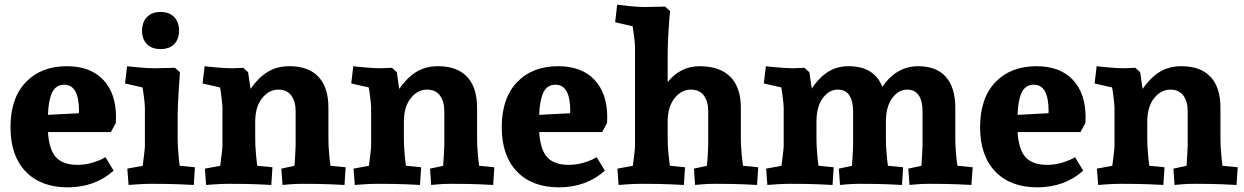

<svg xmlns="http://www.w3.org/2000/svg" viewBox="-20 -786 5319 821"><path d="M185.1 -221.2Q189.9 -145 220 -113Q250 -81.1 310.1 -81.1Q342.3 -81.1 369.1 -88.6Q396 -96.2 411.4 -103.5Q426.8 -110.8 431.2 -113.8L465.8 -56.2Q386.7 14.6 270 15.1Q154.8 15.1 89.8 -52.5Q24.9 -120.1 24.9 -242.2Q24.9 -366.2 90.3 -434.6Q155.8 -502.9 266.1 -502.9Q366.2 -502.9 421.1 -445.1Q476.1 -387.2 476.1 -284.2L475.1 -259.8L454.1 -221.2ZM317.9 -310.1Q317.9 -423.8 254.9 -423.8Q218.8 -423.8 202.9 -390.4Q187 -356.9 185.1 -294.9L316.9 -301.8Z M745.6 -654.8Q745.6 -618.7 725.1 -597.4Q704.6 -576.2 666.5 -576.2Q628.4 -576.2 607.9 -597.7Q587.4 -619.1 587.4 -654.8Q587.4 -690.9 608.4 -712.9Q629.4 -734.9 666.5 -734.9Q703.6 -734.9 724.6 -713.4Q745.6 -691.9 745.6 -654.8ZM629.4 0Q600.6 0 569.6 2Q538.6 3.9 529.8 4.9L524.4 -64.9L590.3 -77.1Q591.3 -88.4 595.5 -119.6Q599.6 -150.9 599.6 -163.1V-325.2Q599.6 -338.4 595.7 -369.6Q591.8 -400.9 589.4 -412.1L514.6 -429.2L523.4 -502.9Q535.6 -501 575.2 -497.6Q614.7 -494.1 640.6 -494.1L728.5 -496.1L749.5 -477.1Q747.6 -456.1 743.7 -391.1Q739.7 -326.2 739.7 -294.9V-192.9Q739.7 -162.1 743.2 -125Q746.6 -87.9 748.5 -77.1L813.5 -70.8L808.6 4.9Q796.4 3.9 748.5 2Q700.7 0 629.4 0Z M1453.1 4.9Q1440.9 3.9 1393.1 2Q1345.2 0 1273.9 0Q1245.1 0 1220.2 2Q1195.3 3.9 1188 4.9L1183.1 -64.9L1239.3 -77.1L1242.2 -121.1L1244.1 -163.1V-311Q1244.1 -352.1 1225.6 -377.4Q1207 -402.8 1169.9 -402.8Q1129.9 -402.8 1100.6 -366Q1071.3 -329.1 1071.3 -265.1V-192.9Q1071.3 -162.1 1074.7 -125Q1078.1 -87.9 1080.1 -77.1L1145 -70.8L1140.1 4.9Q1127.9 3.9 1080.1 2Q1032.2 0 960.9 0Q932.1 0 901.1 2Q870.1 3.9 861.3 4.9L856 -64.9L921.9 -77.1Q922.9 -88.4 927 -119.1Q931.2 -149.9 931.2 -163.1V-325.2Q931.2 -337.4 927.2 -369.1Q923.3 -400.9 920.9 -412.1L846.2 -429.2L855 -502.9Q867.2 -501 906.7 -497.6Q946.3 -494.1 972.2 -494.1L1020 -496.1L1041 -477.1L1051.3 -405.8Q1083.5 -452.6 1123.3 -477.8Q1163.1 -502.9 1217.3 -502.9Q1299.3 -502.9 1341.8 -457.5Q1384.3 -412.1 1384.3 -325.2V-192.9Q1384.3 -162.1 1387.7 -125Q1391.1 -87.9 1393.1 -77.1L1458 -70.8Z M2088.9 4.9Q2076.7 3.9 2028.8 2Q1981 0 1909.7 0Q1880.9 0 1856 2Q1831.1 3.9 1823.7 4.9L1818.8 -64.9L1875 -77.1L1877.9 -121.1L1879.9 -163.1V-311Q1879.9 -352.1 1861.3 -377.4Q1842.8 -402.8 1805.7 -402.8Q1765.6 -402.8 1736.3 -366Q1707 -329.1 1707 -265.1V-192.9Q1707 -162.1 1710.4 -125Q1713.9 -87.9 1715.8 -77.1L1780.8 -70.8L1775.9 4.9Q1763.7 3.9 1715.8 2Q1668 0 1596.7 0Q1567.9 0 1536.9 2Q1505.9 3.9 1497.1 4.9L1491.7 -64.9L1557.6 -77.1Q1558.6 -88.4 1562.7 -119.1Q1566.9 -149.9 1566.9 -163.1V-325.2Q1566.9 -337.4 1563 -369.1Q1559.1 -400.9 1556.6 -412.1L1481.9 -429.2L1490.7 -502.9Q1502.9 -501 1542.5 -497.6Q1582 -494.1 1607.9 -494.1L1655.8 -496.1L1676.8 -477.1L1687 -405.8Q1719.2 -452.6 1759 -477.8Q1798.8 -502.9 1853 -502.9Q1935.1 -502.9 1977.5 -457.5Q2020 -412.1 2020 -325.2V-192.9Q2020 -162.1 2023.4 -125Q2026.9 -87.9 2028.8 -77.1L2093.8 -70.8Z M2285.6 -221.2Q2290.5 -145 2320.6 -113Q2350.6 -81.1 2410.6 -81.1Q2442.9 -81.1 2469.7 -88.6Q2496.6 -96.2 2512 -103.5Q2527.3 -110.8 2531.7 -113.8L2566.4 -56.2Q2487.3 14.6 2370.6 15.1Q2255.4 15.1 2190.4 -52.5Q2125.5 -120.1 2125.5 -242.2Q2125.5 -366.2 2190.9 -434.6Q2256.3 -502.9 2366.7 -502.9Q2466.8 -502.9 2521.7 -445.1Q2576.7 -387.2 2576.7 -284.2L2575.7 -259.8L2554.7 -221.2ZM2418.5 -310.1Q2418.5 -423.8 2355.5 -423.8Q2319.3 -423.8 2303.5 -390.4Q2287.6 -356.9 2285.6 -294.9L2417.5 -301.8Z M2736.3 -755.9 2824.2 -757.8 2845.2 -738.8Q2841.3 -698.7 2838.1 -644.8Q2835 -590.8 2835 -557.1V-435.1Q2890.1 -502.9 2971.2 -502.9Q3058.1 -502.9 3103 -457.5Q3147.9 -412.1 3147.9 -325.2V-192.9Q3147.9 -162.1 3151.6 -125Q3155.3 -87.9 3157.2 -77.1L3222.2 -70.8L3217.3 4.9Q3205.1 3.9 3157.2 2Q3109.4 0 3038.1 0Q3009.3 0 2984.1 2Q2959 3.9 2952.1 4.9L2947.3 -64.9L3002.9 -77.1L3006.3 -121.1L3008.3 -163.1V-311Q3008.3 -352.1 2989.7 -377.4Q2971.2 -402.8 2934.1 -402.8Q2894 -402.8 2864.5 -366Q2835 -329.1 2835 -265.1V-192.9Q2835 -162.1 2838.6 -125Q2842.3 -87.9 2844.2 -77.1L2909.2 -70.8L2904.3 4.9Q2892.1 3.9 2844.2 2Q2796.4 0 2725.1 0Q2696.3 0 2665.3 2Q2634.3 3.9 2625 4.9L2620.1 -64.9L2686 -77.1Q2688 -92.3 2691.7 -121.1Q2695.3 -149.9 2695.3 -163.1V-586.9Q2695.3 -600.1 2691.2 -631.6Q2687 -663.1 2685.1 -673.8L2610.4 -690.9L2619.1 -766.1Q2631.3 -764.2 2670.7 -760Q2710 -755.9 2736.3 -755.9Z M4133.8 4.9Q4121.6 3.9 4073.7 2Q4025.9 0 3955.1 0Q3926.3 0 3901.1 2Q3876 3.9 3869.1 4.9L3863.8 -64.9L3919.9 -77.1L3922.9 -121.1L3924.8 -163.1V-311Q3924.8 -353 3908.9 -377.9Q3893.1 -402.8 3858.9 -402.8Q3821.8 -402.8 3794.9 -366Q3768.1 -329.1 3768.1 -265.1V-192.9Q3768.1 -162.1 3771.5 -125Q3774.9 -87.9 3776.9 -77.1L3841.8 -70.8L3836.9 4.9Q3824.7 3.9 3776.9 2Q3729 0 3658.2 0Q3629.4 0 3604.2 2Q3579.1 3.9 3571.8 4.9L3566.9 -64.9L3623 -77.1L3626 -121.1L3627.9 -163.1V-311Q3627.9 -353 3612.1 -377.9Q3596.2 -402.8 3562 -402.8Q3524.9 -402.8 3498 -366Q3471.2 -329.1 3471.2 -265.1V-192.9Q3471.2 -162.1 3474.6 -125Q3478 -87.9 3480 -77.1L3544.9 -70.8L3540 4.9Q3527.8 3.9 3480 2Q3432.1 0 3360.8 0Q3332 0 3301 2Q3270 3.9 3261.2 4.9L3255.9 -64.9L3321.8 -77.1Q3322.8 -88.4 3326.9 -119.1Q3331.1 -149.9 3331.1 -163.1V-325.2Q3331.1 -337.4 3327.1 -369.1Q3323.2 -400.9 3320.8 -412.1L3246.1 -429.2L3254.9 -502.9Q3267.1 -501 3306.6 -497.6Q3346.2 -494.1 3372.1 -494.1L3419.9 -496.1L3440.9 -477.1L3451.2 -407.2Q3481 -453.1 3519.5 -478Q3558.1 -502.9 3608.9 -502.9Q3717.8 -502.9 3752.9 -415Q3814 -502.9 3905.8 -502.9Q3983.9 -502.9 4024.4 -457.5Q4064.9 -412.1 4064.9 -325.2V-192.9Q4064.9 -162.1 4068.4 -125Q4071.8 -87.9 4074.2 -77.1L4139.2 -70.8Z M4331.1 -221.2Q4335.9 -145 4366 -113Q4396 -81.1 4456.1 -81.1Q4488.3 -81.1 4515.1 -88.6Q4542 -96.2 4557.4 -103.5Q4572.8 -110.8 4577.1 -113.8L4611.8 -56.2Q4532.7 14.6 4416 15.1Q4300.8 15.1 4235.8 -52.5Q4170.9 -120.1 4170.9 -242.2Q4170.9 -366.2 4236.3 -434.6Q4301.8 -502.9 4412.1 -502.9Q4512.2 -502.9 4567.1 -445.1Q4622.1 -387.2 4622.1 -284.2L4621.1 -259.8L4600.1 -221.2ZM4463.9 -310.1Q4463.9 -423.8 4400.9 -423.8Q4364.7 -423.8 4348.9 -390.4Q4333 -356.9 4331.1 -294.9L4462.9 -301.8Z M5267.6 4.9Q5255.4 3.9 5207.5 2Q5159.7 0 5088.4 0Q5059.6 0 5034.7 2Q5009.8 3.9 5002.4 4.9L4997.6 -64.9L5053.7 -77.1L5056.6 -121.1L5058.6 -163.1V-311Q5058.6 -352.1 5040 -377.4Q5021.5 -402.8 4984.4 -402.8Q4944.3 -402.8 4915 -366Q4885.7 -329.1 4885.7 -265.1V-192.9Q4885.7 -162.1 4889.2 -125Q4892.6 -87.9 4894.5 -77.1L4959.5 -70.8L4954.6 4.9Q4942.4 3.9 4894.5 2Q4846.7 0 4775.4 0Q4746.6 0 4715.6 2Q4684.6 3.9 4675.8 4.9L4670.4 -64.9L4736.3 -77.1Q4737.3 -88.4 4741.5 -119.1Q4745.6 -149.9 4745.6 -163.1V-325.2Q4745.6 -337.4 4741.7 -369.1Q4737.8 -400.9 4735.4 -412.1L4660.6 -429.2L4669.4 -502.9Q4681.6 -501 4721.2 -497.6Q4760.7 -494.1 4786.6 -494.1L4834.5 -496.1L4855.5 -477.1L4865.7 -405.8Q4897.9 -452.6 4937.7 -477.8Q4977.5 -502.9 5031.7 -502.9Q5113.8 -502.9 5156.2 -457.5Q5198.7 -412.1 5198.7 -325.2V-192.9Q5198.7 -162.1 5202.1 -125Q5205.6 -87.9 5207.5 -77.1L5272.5 -70.8Z"/></svg>

Font: Sura
Style: Bold
Weight: 700
Designer: Carolina Giovagnoli
Foundry: Huerta Tipografica
Version: Version 1.002;PS 001.002;hotconv 1.0.70;makeotf.lib2.5.58329